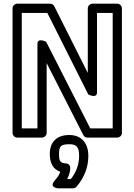

<svg xmlns="http://www.w3.org/2000/svg" viewBox="-20 -721 728 1041"><path d="M469.3 -25 230.3 -494.3C230.3 -494.3 183 -518.9 183 -483V-25H98V-651H236.6L458.7 -208.8C458.7 -208.8 506 -184.3 506 -220V-651H591V-25ZM431.7 11.3C435.7 19.2 444.5 25 454 25H616C626.7 25 641 15.1 641 0V-676C641 -686.7 631.1 -701 616 -701H481C470.3 -701 456 -691.1 456 -676V-325.5L274.3 -687.2C270.3 -695.2 261.5 -701 252 -701H73C62.3 -701 48 -691.1 48 -676V0C48 10.7 57.9 25 73 25H208C218.7 25 233 15.1 233 0V-378.8ZM300 114C300 71.9 309.4 61 356 61C393.9 61 409 74.9 409 124C409 170 393.8 212 364.1 250H344C354.7 230.3 378.9 167.6 337.6 165C308.1 163.2 300 154.7 300 114ZM250 114C250 156.7 263.3 195.4 306.8 210C301.7 226.4 293.3 238.5 276 258.8C243.7 296.7 295 300 295 300H376C382.9 300 390.3 296.8 395 291.2C437 242 459 185.4 459 124C459 55.8 422.1 11 356 11C287.4 11 250 48.9 250 114Z"/></svg>

Font: Fog Sans
Style: Outline
Weight: 700
Foundry: Intel Corporation
Version: Version 1.00